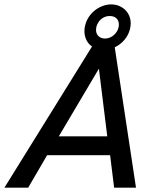

<svg xmlns="http://www.w3.org/2000/svg" viewBox="-57 -867 726 887"><path d="M571.3 0H470.2L451.7 -149.9H160.6L73.2 0H-36.6L368.2 -652.3Q352.1 -662.6 342.5 -681.6Q333 -700.7 333 -723.6Q333 -737.8 336.4 -750Q343.3 -777.8 361.6 -799.8Q379.9 -821.8 405 -834.2Q430.2 -846.7 456.5 -846.7Q481.9 -846.7 502.4 -835.4Q522.9 -824.2 534.9 -804.2Q546.9 -784.2 546.9 -758.8Q546.9 -748.5 543.5 -732.4Q536.6 -705.1 518.1 -683.1Q499.5 -661.1 473.1 -648.4ZM492.2 -753.4Q492.2 -771.5 481 -782.2Q469.7 -793 450.2 -793Q431.2 -793 416.5 -783.2Q401.9 -773.4 394.3 -758.5Q386.7 -743.7 386.7 -728.5Q386.7 -710.9 398.2 -700Q409.7 -689 427.7 -689Q444.8 -689 459.7 -698.2Q474.6 -707.5 483.4 -722.4Q492.2 -737.3 492.2 -753.4ZM214.8 -237.3H438.5L399.9 -549.8Z"/></svg>

Font: Acari Sans Medium
Style: Italic
Weight: 500
Italic angle: -13°
Designer: Alfredo Marco Pradil and Stefan Peev
Foundry: Hanken Design Co.
Version: Version 1.045